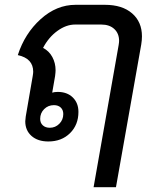

<svg xmlns="http://www.w3.org/2000/svg" viewBox="-20 -578 655 798"><path d="M570 -427Q570 -411 567 -393L462 200H369L473 -390Q475 -402 475 -408Q475 -439 455 -457.5Q435 -476 401 -476H292Q255 -476 218.5 -449.5Q182 -423 159 -379Q184 -366 197.5 -341Q211 -316 211 -286Q211 -278 209 -262L197 -193Q207 -196 220 -196Q259 -196 282.5 -173Q306 -150 306 -113Q306 -59 271 -24.5Q236 10 181 10Q137 10 111 -13Q85 -36 85 -74Q85 -80 87 -94L116 -262Q118 -274 118 -280Q118 -335 54 -349Q83 -439 149 -498.5Q215 -558 294 -558H416Q488 -558 529 -522.5Q570 -487 570 -427ZM147 -84Q147 -67 158 -57Q169 -47 187 -47Q210 -47 226.5 -63.5Q243 -80 243 -104Q243 -121 232.5 -131Q222 -141 204 -141Q180 -141 163.5 -124.5Q147 -108 147 -84Z"/></svg>

Font: Bai Jamjuree Medium
Style: Italic
Weight: 500
Italic angle: -10°
Version: Version 1.000; ttfautohint (v1.6)